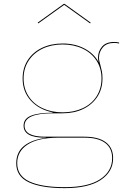

<svg xmlns="http://www.w3.org/2000/svg" viewBox="-20 -757 659 993"><path d="M596 -537V-532Q583 -535 571 -535Q531 -535 511.5 -511.5Q492 -488 492 -459Q492 -442 499 -421Q504 -403 507 -388Q510 -373 510 -351Q510 -297 483.5 -256.5Q457 -216 410.5 -193.5Q364 -171 304 -171H252Q107 -171 107 -107Q107 -50 213 -50H416Q489 -50 527 -21.5Q565 7 565 61Q565 131 501.5 173.5Q438 216 315 216Q193 216 128.5 185.5Q64 155 64 88Q64 30 104.5 -2.5Q145 -35 218 -44V-45H212Q102 -45 102 -107Q102 -143 140 -158.5Q178 -174 252 -174V-176Q182 -190 139.5 -236.5Q97 -283 97 -351Q97 -405 123.5 -446Q150 -487 197 -509.5Q244 -532 304 -532Q367 -532 416 -506.5Q465 -481 490 -436Q487 -448 487 -459Q487 -491 507.5 -515.5Q528 -540 571 -540Q583 -540 596 -537ZM505 -351Q505 -403 479.5 -443Q454 -483 408 -505Q362 -527 304 -527Q245 -527 199.5 -505Q154 -483 128 -443Q102 -403 102 -351Q102 -299 128 -259Q154 -219 200 -197.5Q246 -176 304 -176Q362 -176 408 -197.5Q454 -219 479.5 -259Q505 -299 505 -351ZM278 -45Q175 -44 122 -9Q69 26 69 87Q69 152 132 181.5Q195 211 315 211Q436 211 498 170Q560 129 560 61Q560 9 523.5 -18Q487 -45 416 -45ZM449 -640 446 -636 312 -732 178 -636 175 -640 310 -737H314Z"/></svg>

Font: Hepta Slab Hairline
Style: Regular
Weight: 400
Designer: Michael LaGattuta
Foundry: Michael LaGattuta
Version: Version 1.100; ttfautohint (v1.8) -l 8 -r 50 -G 200 -x 14 -D